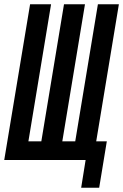

<svg xmlns="http://www.w3.org/2000/svg" viewBox="-36 -755 581 906"><path d="M347 131 368 0H-16L106 -735H205L98 -88H159L266 -735H365L258 -88H319L426 -735H525L418 -88H468L432 131Z"/></svg>

Font: Iosevka Curly Semibold Oblique
Style: Regular
Weight: 600
Italic angle: -9°
Monospace: yes
Designer: Belleve Invis
Foundry: Belleve Invis
Version: Version 11.1.0; ttfautohint (v1.8.3)